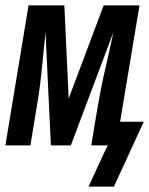

<svg xmlns="http://www.w3.org/2000/svg" viewBox="-32 -540 554 713"><path d="M391 153H297L352 33L368 0H307L324 -104Q331 -144 338 -183.5Q345 -223 354 -262.5Q363 -302 372 -341.5Q381 -381 389 -420L231 0H157L137 -420Q133 -381 129 -341.5Q125 -302 121 -262.5Q117 -223 111 -183.5Q105 -144 98 -104L81 0H-12L74 -520H207L223 -174L353 -520H486L414 -88H502Z"/></svg>

Font: Iosevka Term Curly SmBd Obl
Style: Regular
Weight: 600
Italic angle: -9°
Designer: Belleve Invis
Foundry: Belleve Invis
Version: Version 32.3.0